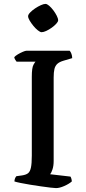

<svg xmlns="http://www.w3.org/2000/svg" viewBox="-20 -964 443 984"><path d="M267 0Q260 0 238.5 -2.5Q217 -5 189.5 -9Q162 -13 134 -17.5Q106 -22 84.5 -26.5Q63 -31 54 -34Q54 -42 57 -49.5Q60 -57 64 -61L93 -65Q113 -68 123.5 -76Q134 -84 138.5 -105Q143 -126 143 -166V-570Q143 -617 151.5 -632Q160 -647 162 -648H65Q63 -652 59 -656.5Q55 -661 53 -671Q59 -678 71.5 -685.5Q84 -693 97 -698.5Q110 -704 116 -704H337Q342 -699 346 -688.5Q350 -678 350 -666L306 -653Q285 -647 274 -637Q263 -627 259 -610.5Q255 -594 255 -567V-139Q255 -114 249 -96Q243 -78 237 -71L341 -59Q343 -57 345.5 -49Q348 -41 348 -34Q333 -21 309 -10.5Q285 0 267 0ZM193 -799Q186 -799 174 -808.5Q162 -818 151 -831.5Q140 -845 132 -858.5Q124 -872 124 -881Q124 -889 134.5 -900Q145 -911 160 -921Q175 -931 189.5 -937.5Q204 -944 213 -944Q221 -944 232 -934.5Q243 -925 253.5 -911Q264 -897 271 -883Q278 -869 278 -860Q278 -853 268.5 -842.5Q259 -832 245 -822Q231 -812 217 -805.5Q203 -799 193 -799Z"/></svg>

Font: Texturina Medium
Style: Regular
Weight: 500
Designer: Guillermo Torres Carreño
Foundry: Omnibus-Type
Version: Version 1.003